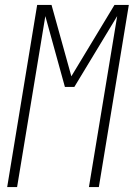

<svg xmlns="http://www.w3.org/2000/svg" viewBox="-20 -755 540 775"><path d="M9 0 130 -735H188L268 -447L442 -735H500L379 0H339L453 -690L280 -404H242L163 -690L49 0Z"/></svg>

Font: Iosevka Term Curly XLt Obl
Style: Regular
Weight: 200
Italic angle: -9°
Designer: Belleve Invis
Foundry: Belleve Invis
Version: Version 32.3.0